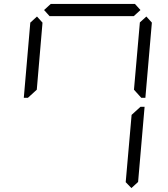

<svg xmlns="http://www.w3.org/2000/svg" viewBox="-20 -1020 856 976"><path d="M204 -969 238 -1000H666L694 -969L660 -938H658H477H415H234H232ZM649 -436 694 -477H715L682 -95L648 -64L619 -94ZM724 -936 752 -905 719 -523H698L661 -564L691 -906ZM122 -523H101L134 -905L168 -936L196 -905L195 -892L167 -564L133 -533Z"/></svg>

Font: DSEG14 Classic Mini
Style: Light Italic
Weight: 300
Italic angle: -5°
Designer: Keshikan(Twitter:@keshinomi_88pro)
Version: Version 0.46